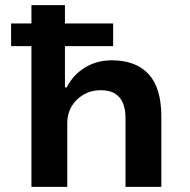

<svg xmlns="http://www.w3.org/2000/svg" viewBox="-20 -725 736 745"><path d="M102 0V-546H23V-634H102V-705H232V-634H419V-546H232V-386H239Q263 -434 309 -462.5Q355 -491 414 -491Q507 -491 556.5 -437.5Q606 -384 606 -273V0H467V-267Q467 -301 457 -325Q447 -349 426 -362Q405 -375 371 -375Q334 -375 304.5 -358Q275 -341 258 -312.5Q241 -284 241 -249V0Z"/></svg>

Font: Nunito Sans 6pt
Style: Bold
Weight: 700
Version: Version 3.101;gftools[0.9.27]